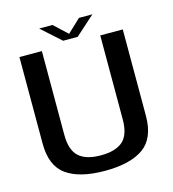

<svg xmlns="http://www.w3.org/2000/svg" viewBox="-116 -886 892 988"><g transform="rotate(-15 330.0 -392.5)"><path d="M322.5 4.5C413.5 4.5 482 -12.5 528.5 -46C574.5 -79 598 -135.5 598 -214.5V-675H478V-228C478 -174 465.5 -135.5 440 -112.5C414 -89.5 375 -78 322.5 -78C270 -78 231 -89.5 205.5 -112.5C180 -135.5 167 -174 167 -228V-675H47.5V-214.5C47.5 -135.5 70.5 -79 117 -46C163 -12.5 232 4.5 322.5 4.5ZM286.5 -698H364L467 -790.5H395.5L325.5 -724.5L254.5 -790.5H183.5Z"/></g></svg>

Font: Anybody Medium
Style: Regular
Weight: 500
Designer: Tyler Finck
Foundry: Etcetera Type Company
Version: Version 1.110